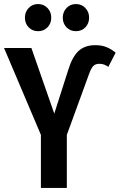

<svg xmlns="http://www.w3.org/2000/svg" viewBox="-25 -928 591 948"><path d="M177 -262 -5 -691H130L243 -367L312 -583Q332 -648 363 -676.5Q394 -705 446 -705Q477 -705 500.5 -695.5Q524 -686 546 -668L510 -598Q498 -606 488 -609.5Q478 -613 465 -613Q446 -613 435 -601.5Q424 -590 413 -558L305 -262V0H177ZM228 -841Q228 -812 209.5 -793Q191 -774 163 -774Q135 -774 116.5 -793Q98 -812 98 -841Q98 -869 116.5 -888.5Q135 -908 163 -908Q191 -908 209.5 -888.5Q228 -869 228 -841ZM415 -841Q415 -812 396.5 -793Q378 -774 350 -774Q322 -774 303.5 -793Q285 -812 285 -841Q285 -869 303.5 -888.5Q322 -908 350 -908Q378 -908 396.5 -888.5Q415 -869 415 -841Z"/></svg>

Font: Fira Sans Compressed Medium
Style: Regular
Weight: 500
Width: 1
Designer: bBox Type GmbH & Carrois Corporate GbR & Edenspiekermann AG
Foundry: bBox Type GmbH & Carrois Corporate GbR & Edenspiekermann AG
Version: Version 4.301